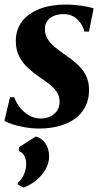

<svg xmlns="http://www.w3.org/2000/svg" viewBox="-24 -554 452 844"><path d="M367 -415H347Q341 -444 317 -468Q293 -492 254 -492Q232.5 -492 214.2 -484.8Q196 -477.5 184.8 -463.2Q173.5 -449 173.5 -426.5Q173 -403.5 184.2 -384.5Q195.5 -365.5 215.2 -348.8Q235 -332 260 -315Q291 -294 315 -272.2Q339 -250.5 353.2 -223.5Q367.5 -196.5 367.5 -159Q367.5 -117.5 351.2 -85.5Q335 -53.5 305.5 -32.2Q276 -11 236 0Q196 11 148 11Q117 11 85.5 5.5Q54 0 29.5 -8Q5 -16 -4.5 -23.5L20 -126.5H38.5Q47 -103.5 63.5 -82Q80 -60.5 103.5 -46.8Q127 -33 155.5 -33Q177.5 -33 196.2 -41.8Q215 -50.5 226.5 -66.8Q238 -83 238 -106.5Q238 -129.5 226.8 -147.5Q215.5 -165.5 195.2 -182Q175 -198.5 147 -217Q122 -234 98.8 -255.5Q75.5 -277 60.5 -306Q45.5 -335 45.5 -373.5Q45.5 -424 73 -459.8Q100.5 -495.5 150 -514.8Q199.5 -534 265.5 -534Q289.5 -534 314.5 -531.2Q339.5 -528.5 359.2 -524.5Q379 -520.5 387.5 -517ZM80 270.5 54 257V249.5Q72 235 81.8 211.5Q91.5 188 91 164Q91 146.5 83 131.5Q75 116.5 59.5 110V93L133.5 46Q161 54 176.2 77.2Q191.5 100.5 192 132.5Q192 162 176.8 189.2Q161.5 216.5 136 237.8Q110.5 259 80 270.5Z"/></svg>

Font: Merriweather 96pt
Style: Bold Italic
Weight: 700
Italic angle: -7.8°
Version: Version 2.101